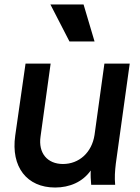

<svg xmlns="http://www.w3.org/2000/svg" viewBox="-20 -825 627 857"><path d="M226 12C291 12 349 -13 385 -64C384 -43 385 -23 387 0H494C491 -35 493 -60 497 -95L559 -541H446L402 -223C390 -144 333 -93 261 -93C192 -93 150 -141 161 -216L206 -541H94L48 -220C28 -80 100 12 226 12ZM205 -805 290 -640H402L353 -805Z"/></svg>

Font: Mluvka SemiBold
Style: Italic
Weight: 600
Italic angle: -8°
Designer: Modified by Jiří Krblich, Original typeface by Gumpita Rahayu
Foundry: Gumpita Rahayu & Jiří Krblich
Version: Version 2.000;Glyphs 3.1.1 (3134)